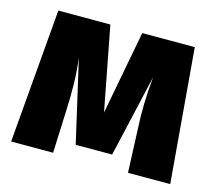

<svg xmlns="http://www.w3.org/2000/svg" viewBox="-82 -635 836 738"><g transform="rotate(15 336.0 -266.5)"><path d="M607 -533H398L335 -200L271 -533H64L19 0H186L193 -172C196 -244 196 -306 187 -379L262 -52H407L482 -379C475 -302 473 -243 477 -172L484 0H652Z"/></g></svg>

Font: Fira Sans ExtraBold
Style: Regular
Weight: 800
Designer: bBox Type GmbH & Carrois Corporate GbR & Edenspiekermann AG
Foundry: bBox Type GmbH & Carrois Corporate GbR & Edenspiekermann AG
Version: Version 4.300;PS 004.300;hotconv 1.0.88;makeotf.lib2.5.64775